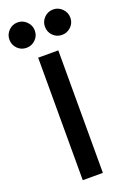

<svg xmlns="http://www.w3.org/2000/svg" viewBox="-211 -974 692 1031"><g transform="rotate(-20 135.0 -458.0)"><path d="M73 0V-700H188V0ZM236 -771Q206 -771 185 -792Q164 -813 164 -844Q164 -873 185 -894.5Q206 -916 237 -916Q266 -916 287.5 -894.5Q309 -873 309 -843Q309 -813 287.5 -792Q266 -771 236 -771ZM33 -771Q3 -771 -18 -792Q-39 -813 -39 -844Q-39 -873 -18 -894.5Q3 -916 34 -916Q63 -916 84.5 -894.5Q106 -873 106 -843Q106 -813 84.5 -792Q63 -771 33 -771Z"/></g></svg>

Font: Fustat
Style: Bold
Weight: 700
Designer: Mohamed Gaber, Khaled Hosny, Laura Garcia Mut
Foundry: Kief Type Foundry, Alif Type Foundry, Hard Type Foundry
Version: Version 1.007